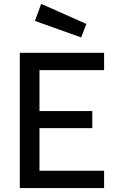

<svg xmlns="http://www.w3.org/2000/svg" viewBox="-20 -956 593 976"><path d="M80.7 0V-687.5H509.2V-599.5H180.7V-391.3H449.2V-304.6H180.7V-88H509.2V0ZM392.7 -765.7 157.6 -849.6 189.3 -936.4 419 -834.2Z"/></svg>

Font: Titillium Web SemiBold
Style: Regular
Weight: 600
Designer: Mohamed Gaber, Accademia di Belle Arti di Urbino
Foundry: Kief Type Foundry, Accademia di Belle Arti di Urbino
Version: Version 3.000; ttfautohint (v1.8.4)